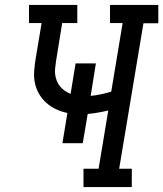

<svg xmlns="http://www.w3.org/2000/svg" viewBox="-20 -755 659 775"><path d="M317 0V-74H378L417 -309Q396 -304 375.5 -300.5Q355 -297 334 -295L314 -177H232L252 -299Q228 -304 206.5 -314Q185 -324 167.5 -339.5Q150 -355 138 -375.5Q126 -396 121 -419.5Q116 -443 118 -468.5Q120 -494 124 -519L148 -662H97V-735H292V-662H231L206 -507Q204 -493 202.5 -479Q201 -465 203 -452Q205 -439 210 -427Q215 -415 223 -405.5Q231 -396 242 -388.5Q253 -381 265 -376L285 -499H367L346 -368Q367 -370 388 -374.5Q409 -379 429 -385L475 -662H424V-735H619V-661H559L461 -74H512V0Z"/></svg>

Font: Iosevka Etoile Oblique
Style: Regular
Weight: 400
Italic angle: -9°
Designer: Belleve Invis
Foundry: Belleve Invis
Version: Version 15.5.2; ttfautohint (v1.8.4)